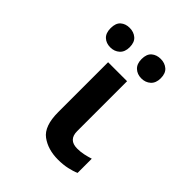

<svg xmlns="http://www.w3.org/2000/svg" viewBox="-212 -885 1023 1023"><g transform="rotate(45 300.0 -373.5)"><path d="M243 -684Q243 -721 222 -739Q201 -757 170 -757Q139 -757 119 -739.5Q99 -722 99 -684Q99 -647 119 -628.5Q139 -610 170 -610Q201 -610 222 -629Q243 -648 243 -684ZM477 -684Q477 -721 456 -739Q435 -757 404 -757Q373 -757 352.5 -739.5Q332 -722 332 -684Q332 -648 352.5 -629Q373 -610 404 -610Q435 -610 456 -629Q477 -648 477 -684ZM520 -14V-121Q498 -114 475 -109Q452 -104 427 -104Q361 -104 361 -170V-546H218V-170Q218 -65 269 -27.5Q320 10 396 10Q434 10 466 3Q498 -4 520 -14Z"/></g></svg>

Font: Noto Sans Mono UI
Style: Bold
Weight: 700
Designer: Monotype Design team
Foundry: Monotype Imaging Inc.
Version: 1.000